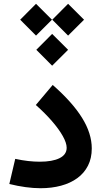

<svg xmlns="http://www.w3.org/2000/svg" viewBox="-20 -998 541 1021"><path d="M173.1 -733.2 257.3 -648.6 342.1 -733.2 257.3 -817.7ZM257.9 -893.2 342.1 -808.7 426.9 -893.2 342.1 -977.7ZM87.3 -893.2 171.5 -808.7 256.3 -893.2 171.5 -977.7ZM468 -208.7Q468 -288.1 416.6 -371.1Q365.2 -454.1 260.3 -546.3L170.5 -439.7Q219.2 -396.7 256.3 -353.9Q293.3 -311.2 313.9 -274.5Q334.5 -237.7 334.5 -212.3Q334.5 -175.7 296.6 -156.9Q258.8 -138.1 191.4 -138.1Q162.2 -138.1 130 -141.7Q97.8 -145.3 61 -153.2L29.6 -19.6Q73.8 -8.6 115.8 -2.9Q157.7 2.9 195.6 2.9Q254.9 2.9 304.7 -10.6Q354.5 -24 391.1 -50.7Q427.7 -77.4 447.8 -116.9Q468 -156.3 468 -208.7Z"/></svg>

Font: Estedad-FD VF
Style: Regular
Weight: 100
Designer: Amin Abedi
Version: Version 7.3